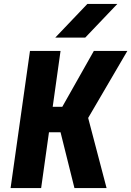

<svg xmlns="http://www.w3.org/2000/svg" viewBox="-20 -960 670 980"><path d="M34 0 133 -700H289L249 -415H298L459 -700H630L430 -358L524 0H360L289 -285H230L190 0ZM262 -768 426 -940H579L415 -768Z"/></svg>

Font: Finlandica
Style: Bold Italic
Weight: 700
Italic angle: -8°
Designer: Niklas Ekholm, Juho Hiilivirta, Jaakko Suomalainen
Foundry: Helsinki Type Studio
Version: Version 1.064; ttfautohint (v1.8.4.7-5d5b)